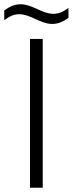

<svg xmlns="http://www.w3.org/2000/svg" viewBox="-33 -883 342 903"><path d="M289 -846C267 -829.1 244.8 -818 218 -818C192 -818 167.5 -828.7 142.8 -840C117.5 -851.5 91.7 -863 63.8 -863C35 -863 11.1 -851.4 -13 -834V-788C9 -804.9 31.1 -816.1 57.9 -816.1C83.9 -816.1 108.4 -805 133.2 -793.7C158.8 -782.1 184.6 -770.4 212.8 -770.4C241.4 -770.4 265.1 -781.8 289 -799ZM108 0H168V-700H108Z"/></svg>

Font: Resamitz
Style: Regular
Weight: 500
Designer: gluk
Foundry: gluk
Version: Version 0.047